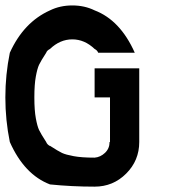

<svg xmlns="http://www.w3.org/2000/svg" viewBox="-20 -697 707 717"><path d="M333.3 0Q248.3 0 166.7 -8.3Q70.8 -45 16.7 -166.7Q0 -248.3 0 -333.3Q0 -418.3 16.7 -500Q68.3 -614.2 166.7 -658.3Q204.2 -676.7 250 -676.7Q295.8 -676.7 333.3 -658.3Q429.2 -621.7 483.3 -500H346.7Q343.3 -509.2 333.3 -514.2Q295.8 -550 250 -550Q204.2 -550 166.7 -514.2Q155 -508.3 152.5 -500Q132.5 -469.2 125.8 -455Q119.2 -440.8 113.8 -411.2Q108.3 -381.7 108.3 -333.3Q108.3 -285 113.8 -255.4Q119.2 -225.8 125.8 -211.7Q132.5 -197.5 152.5 -166.7Q155.8 -157.5 166.7 -151.7V-152.5Q197.5 -132.5 211.7 -125.8Q225.8 -119.2 255.4 -113.8Q285 -108.3 333.3 -108.3Q355 -110 372.1 -126.2Q389.2 -142.5 389.2 -166.7H390.8V-333.3H333.3V-441.7H500V-166.7Q500 -97.5 451.2 -48.8Q402.5 0 333.3 0Z"/></svg>

Font: 0xA000-Mono
Style: Mono-Bold
Weight: 700
Version: Version 0.1